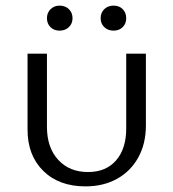

<svg xmlns="http://www.w3.org/2000/svg" viewBox="-20 -657 616 683"><path d="M147 -592Q147 -612 160 -624.5Q173 -637 192 -637Q212 -637 225 -624.5Q238 -612 238 -592Q238 -573 225 -560.5Q212 -548 192 -548Q172 -548 159.5 -560.5Q147 -573 147 -592ZM338 -592Q338 -612 351 -624.5Q364 -637 384 -637Q404 -637 416.5 -624.5Q429 -612 429 -592Q429 -573 416.5 -560.5Q404 -548 384 -548Q364 -548 351 -560.5Q338 -573 338 -592ZM78 -196V-466H147V-206Q147 -132 187 -88.5Q227 -45 293 -45Q357 -45 393 -86.5Q429 -128 429 -200V-466H499V-211Q499 -146 472 -97Q445 -48 396.5 -21Q348 6 284 6Q190 6 134 -49Q78 -104 78 -196Z"/></svg>

Font: Ysabeau SC
Style: Regular
Weight: 400
Designer: Christian Thalmann (Catharsis Fonts)
Version: Version 0.003